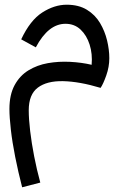

<svg xmlns="http://www.w3.org/2000/svg" viewBox="-20 -402 524 815"><path d="M74 393Q57 327 44.5 264Q32 201 26 148Q20 95 20 61Q20 0 42 -40.5Q64 -81 101 -103.5Q138 -126 183.5 -134Q229 -142 277.5 -139.5Q326 -137 369 -127Q373 -173 360.5 -212.5Q348 -252 322 -276.5Q296 -301 258 -301Q185 -301 132 -201L70 -235Q108 -316 159.5 -349Q211 -382 263 -382Q314 -382 349 -360.5Q384 -339 404.5 -304.5Q425 -270 434.5 -230.5Q444 -191 444 -155Q444 -118 431 -81.5Q418 -45 407 -29Q317 -56 248 -57.5Q179 -59 140.5 -30Q102 -1 102 66Q102 103 108 154Q114 205 125 261.5Q136 318 151 373Z"/></svg>

Font: Go Noto Current
Style: Regular
Weight: 400
Designer: Monotype Design Team
Foundry: Monotype Imaging Inc.
Version: Version 2.007; ttfautohint (v1.8) -l 8 -r 50 -G 200 -x 14 -D